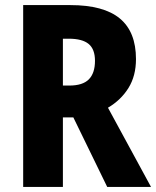

<svg xmlns="http://www.w3.org/2000/svg" viewBox="-20 -734 613 754"><path d="M256 -714Q387 -714 450.5 -661.5Q514 -609 514 -502Q514 -436 484.5 -388.5Q455 -341 404 -311L573 0H401L268 -273H227V0H71V-714ZM250 -582H227V-398H252Q305 -398 329 -422.5Q353 -447 353 -495Q353 -541 328 -561.5Q303 -582 250 -582Z"/></svg>

Font: Noto Sans Gujarati UI Condensed ExtraBold
Style: Regular
Weight: 800
Width: 3
Designer: Jelle Bosma - Monotype Design Team, Universal Thirst
Foundry: Monotype Imaging Inc.
Version: Version 2.106; ttfautohint (v1.8.4.7-5d5b)